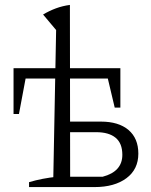

<svg xmlns="http://www.w3.org/2000/svg" viewBox="-20 -760 613 780"><path d="M98 0V-20Q125 -28 153.5 -33.5Q182 -39 212 -42H397Q477 -63 477 -131Q477 -178 449.5 -200.5Q422 -223 371 -223H234V-266H390Q462 -266 502 -232Q542 -198 542 -136Q542 -72 493.5 -36Q445 0 364 0ZM196 -10 208 -638 155 -701Q180 -716 207 -726Q234 -736 264 -740L265 -11ZM35 -297V-483H469V-323H446L418 -441H84L57 -297Z"/></svg>

Font: Piazzolla 24pt Light
Style: Regular
Weight: 300
Designer: Juan Pablo del Peral
Foundry: Huerta Tipografica
Version: Version 2.005